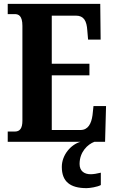

<svg xmlns="http://www.w3.org/2000/svg" viewBox="-20 -734 591 994"><path d="M20 0H397C347 14 300 68 300 130C300 206 343 240 428 240C445 240 484 234 502 224V160C482 165 464 168 449 168C417 168 392 152 392 115C392 52 434 13 469 0H524L529 -185H464L459 -138C453 -94 436 -61 397 -61H248V-344H443V-404H248V-653H373C414 -653 429 -626 432 -576L436 -529H501L499 -714H20V-661H56C76 -661 96 -653 96 -600V-109C96 -70 83 -53 57 -53H20Z"/></svg>

Font: Noto Serif Lao ExtraCondensed ExtraBold
Style: Regular
Weight: 800
Width: 2
Designer: Monotype Design Team
Foundry: Monotype Imaging Inc.
Version: Version 2.003